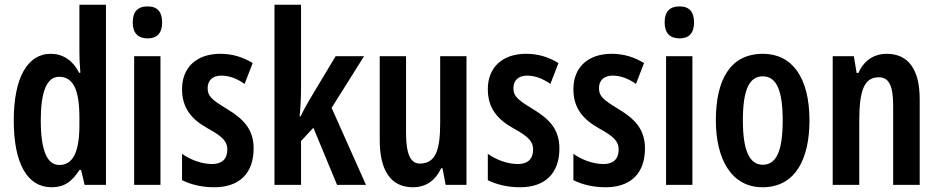

<svg xmlns="http://www.w3.org/2000/svg" viewBox="-20 -780 3958 810"><path d="M198 10C251 10 284 -14 315 -63H322L337 0H427V-760H315V-559C315 -538 316 -511 319 -473H314C286 -527 244 -553 194 -553C95 -553 38 -450 38 -272C38 -92 94 10 198 10ZM230 -84C178 -84 152 -147 152 -273C152 -392 177 -456 229 -456C289 -456 315 -402 315 -283V-252C315 -137 287 -84 230 -84Z M603 -753C560 -753 540 -730 540 -685C540 -641 562 -618 603 -618C643 -618 664 -641 664 -685C664 -729 645 -753 603 -753ZM657 -543H546V0H657Z M1050 -154C1050 -237 1004 -280 938 -320C872 -360 856 -375 856 -408C856 -441 877 -461 914 -461C949 -461 982 -447 1012 -426L1046 -514C1003 -540 960 -553 909 -553C810 -553 748 -496 748 -404C748 -323 789 -276 857 -238C923 -202 939 -181 939 -149C939 -109 916 -88 875 -88C829 -88 782 -107 748 -131V-20C786 -1 832 10 884 10C988 10 1050 -47 1050 -154Z M1250 -412V-760H1138V0H1250V-185L1302 -241L1402 0H1524L1379 -325L1516 -543H1396L1285 -358C1273 -338 1260 -314 1248 -289H1244C1248 -328 1250 -369 1250 -412Z M1948 -543H1837V-262C1837 -149 1819 -90 1751 -90C1711 -90 1693 -132 1693 -219V-543H1582V-189C1582 -66 1625 10 1722 10C1776 10 1817 -18 1841 -70H1847L1860 0H1948Z M2340 -154C2340 -237 2294 -280 2228 -320C2162 -360 2146 -375 2146 -408C2146 -441 2167 -461 2204 -461C2239 -461 2272 -447 2302 -426L2336 -514C2293 -540 2250 -553 2199 -553C2100 -553 2038 -496 2038 -404C2038 -323 2079 -276 2147 -238C2213 -202 2229 -181 2229 -149C2229 -109 2206 -88 2165 -88C2119 -88 2072 -107 2038 -131V-20C2076 -1 2122 10 2174 10C2278 10 2340 -47 2340 -154Z M2701 -154C2701 -237 2655 -280 2589 -320C2523 -360 2507 -375 2507 -408C2507 -441 2528 -461 2565 -461C2600 -461 2633 -447 2663 -426L2697 -514C2654 -540 2611 -553 2560 -553C2461 -553 2399 -496 2399 -404C2399 -323 2440 -276 2508 -238C2574 -202 2590 -181 2590 -149C2590 -109 2567 -88 2526 -88C2480 -88 2433 -107 2399 -131V-20C2437 -1 2483 10 2535 10C2639 10 2701 -47 2701 -154Z M2847 -753C2804 -753 2784 -730 2784 -685C2784 -641 2806 -618 2847 -618C2887 -618 2908 -641 2908 -685C2908 -729 2889 -753 2847 -753ZM2901 -543H2790V0H2901Z M3395 -272C3395 -455 3320 -553 3199 -553C3060 -553 3000 -443 3000 -272C3000 -113 3063 10 3197 10C3339 10 3395 -115 3395 -272ZM3114 -272C3114 -397 3139 -458 3198 -458C3257 -458 3282 -396 3282 -272C3282 -147 3257 -85 3198 -85C3140 -85 3114 -149 3114 -272Z M3721 -553C3667 -553 3625 -525 3601 -472H3594L3582 -543H3493V0H3605V-269C3605 -402 3627 -454 3688 -454C3733 -454 3748 -413 3748 -333V0H3860V-362C3860 -488 3811 -553 3721 -553Z"/></svg>

Font: Noto Sans Myanmar UI ExtraCondensed SemiBold
Style: Regular
Weight: 600
Width: 2
Designer: Monotype Design Team
Foundry: Monotype Imaging Inc.
Version: Version 2.103